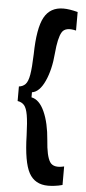

<svg xmlns="http://www.w3.org/2000/svg" viewBox="-56 -739 387 867"><g transform="rotate(5 137.5 -305.5)"><path d="M26 -273V-339Q44 -341 55.5 -353Q67 -365 72.5 -396.5Q78 -428 80 -490Q82 -608 109 -657.5Q136 -707 196 -707Q223 -707 261 -697V-613Q212 -625 196.5 -598.5Q181 -572 175 -503Q169 -428 145 -375.5Q121 -323 87 -318V-295Q123 -288 146 -237Q169 -186 175 -108Q180 -37 196.5 -11Q213 15 261 3V87Q243 92 225.5 94Q208 96 196 96Q136 96 109.5 47.5Q83 -1 80 -122Q78 -182 72.5 -213.5Q67 -245 56 -257.5Q45 -270 26 -273Z"/></g></svg>

Font: Bricolage Grotesque 10pt Condensed Medium
Style: Regular
Weight: 500
Width: 3
Designer: Mathieu Triay
Foundry: Atelier Triay
Version: Version 1.000; ttfautohint (v1.8.4.7-5d5b);gftools[0.9.32]